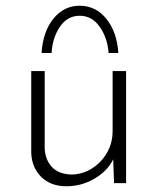

<svg xmlns="http://www.w3.org/2000/svg" viewBox="-20 -639 549 670"><path d="M212 11Q157 11 124 -21.5Q91 -54 89 -106V-391H136V-120Q138 -82 160.5 -57Q183 -32 228 -30Q266 -30 299 -50Q332 -70 352.5 -104.5Q373 -139 373 -183V-391H420V0H378L375 -83Q355 -42 309.5 -15.5Q264 11 212 11ZM258 -619Q314 -619 351 -573.5Q388 -528 393 -454H359Q355 -507 328 -545.5Q301 -584 258 -584Q215 -584 189 -545.5Q163 -507 160 -454H125Q130 -529 166.5 -574Q203 -619 258 -619Z"/></svg>

Font: Synthetic Light
Style: Regular
Weight: 300
Designer: Santiago Orozco
Foundry: Typemade
Version: Version 2.000; ttfautohint (v1.8.4.7-5d5b)